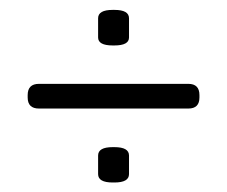

<svg xmlns="http://www.w3.org/2000/svg" viewBox="-20 -371 464 392"><path d="M210.1 -278.2Q180.3 -278.2 180.3 -294.5V-333.7Q180.3 -350.8 210.1 -350.8H213.6Q243.4 -350.8 243.4 -333.7V-294.5Q243.4 -278.2 213.6 -278.2ZM59.5 -149.4Q36.5 -149.4 36.5 -172V-176.8Q36.5 -199.8 59.5 -199.8H364.6Q387.2 -199.8 387.2 -176.8V-172Q387.2 -149.4 364.6 -149.4ZM210.1 1.6Q180.3 1.6 180.3 -15.5V-53.5Q180.3 -70.6 210.1 -70.6H213.6Q243.4 -70.6 243.4 -53.5V-15.5Q243.4 1.6 213.6 1.6Z"/></svg>

Font: Jaldi
Style: Regular
Weight: 400
Designer: Pablo Cosgaya and Nicolas Silva
Foundry: Omnibus-Type
Version: Version 1.001;PS 001.001;hotconv 1.0.70;makeotf.lib2.5.58329